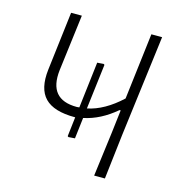

<svg xmlns="http://www.w3.org/2000/svg" viewBox="-98 -725 754 811"><g transform="rotate(15 279.5 -319.5)"><path d="M239 -129 235 -132 245 -217H243Q151 -217 112 -257Q73 -297 83 -382L114 -639H161L130 -392Q115 -261 240 -261Q242 -261 245.5 -261.5Q249 -262 251 -262L275 -464L303 -466L307 -463L283 -266Q357 -281 430 -349L465 -639H512L456 -197L433 0H386L411 -194L423 -295H418Q351 -238 278 -223L267 -131Z"/></g></svg>

Font: Alegreya Sans Light
Style: Italic
Weight: 300
Italic angle: -7°
Designer: Juan Pablo del Peral
Foundry: Huerta Tipografica
Version: Version 2.007